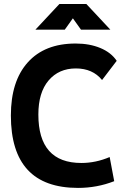

<svg xmlns="http://www.w3.org/2000/svg" viewBox="-20 -918 626 948"><path d="M365.2 9.8Q33.7 9.8 33.7 -347.7Q33.7 -517.1 117.2 -610.1Q200.7 -703.1 353.5 -703.1Q422.4 -703.1 475.6 -680.9Q528.8 -658.7 556.2 -617.7L483.9 -522.9Q437.5 -580.1 354.5 -580.1Q270.5 -580.1 220 -520.8Q169.4 -461.4 169.4 -352.5Q169.4 -113.3 381.8 -113.3Q452.6 -113.3 521.5 -142.6L543.9 -23.4Q459 9.8 365.2 9.8ZM154.8 -771.5 273.4 -898.4H406.2L524.9 -771.5H379.9L339.8 -827.6L299.8 -771.5Z"/></svg>

Font: Cascadia Code PL
Style: Bold
Weight: 700
Monospace: yes
Designer: Aaron Bell
Foundry: Saja Typeworks
Version: Version 2404.023; ttfautohint (v1.8.4)